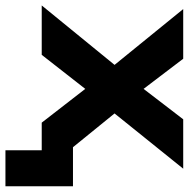

<svg xmlns="http://www.w3.org/2000/svg" viewBox="-28 -532 677 688"><g transform="rotate(90 310.0 -188.5)"><path d="M-14 0 199 -261 -1 -507H177L285 -365L394 -507H571L373 -261L494 -112H634V130H505V0H406L285 -156L163 0Z"/></g></svg>

Font: Mulish ExtraBold
Style: Regular
Weight: 800
Designer: Vernon Adams
Foundry: Vernon Adams
Version: Version 3.603; ttfautohint (v1.8.3)